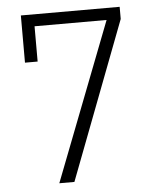

<svg xmlns="http://www.w3.org/2000/svg" viewBox="-51 -742 642 786"><g transform="rotate(-5 270.0 -349.0)"><path d="M161 0 412 -649H116V-504H64V-698H470V-648L223 0Z"/></g></svg>

Font: IBM Plex Sans Cond Light
Style: Regular
Weight: 300
Width: 3
Designer: Mike Abbink, Paul van der Laan, Pieter van Rosmalen
Foundry: Bold Monday
Version: Version 1.3